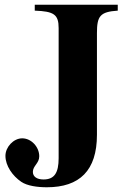

<svg xmlns="http://www.w3.org/2000/svg" viewBox="-20 -696 540 812"><path d="M478 -676H127V-651C208 -648 228 -635 228 -577V-27C228 35 210 63 164 63C136 63 119 51 119 31C119 5 146 -5 146 -35C146 -75 112 -111 74 -111C37 -111 3 -74 3 -37C3 5 33 48 70 73C95 90 138 96 178 96C317 96 390 25 390 -126V-556C390 -628 403 -646 478 -651Z"/></svg>

Font: XITS
Style: Bold
Weight: 700
Designer: MicroPress Inc., with final additions and corrections provided by Coen Hoffman, Elsevier (retired)
Version: Version 1.302